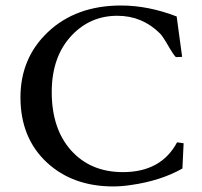

<svg xmlns="http://www.w3.org/2000/svg" viewBox="-20 -668 736 701"><path d="M428.7 -39.6Q568.4 -39.6 626.5 -148.4L650.4 -145L646 -52.7Q565.4 -7.3 456.1 7.8Q422.9 12.7 393.6 12.7Q246.6 12.7 152.3 -73.7Q54.7 -163.6 54.7 -312.5Q54.7 -455.6 154.3 -550.3Q257.3 -647.9 421.9 -647.9Q521 -647.9 625 -607.9L645 -460.4L622.1 -459.5Q612.8 -468.8 599.6 -491.7Q575.2 -534.7 564.5 -545.4Q499.5 -610.4 408.2 -610.4Q309.6 -610.4 241.7 -538.6Q168.9 -461.4 168.9 -332Q168.9 -198.2 239.3 -119.1Q310.5 -39.6 428.7 -39.6Z"/></svg>

Font: RadleyRegular
Style: Regular
Weight: 400
Designer: vernon adams
Foundry: vernon adams
Version: Version 1.000;PS 001.001;hotconv 1.0.56